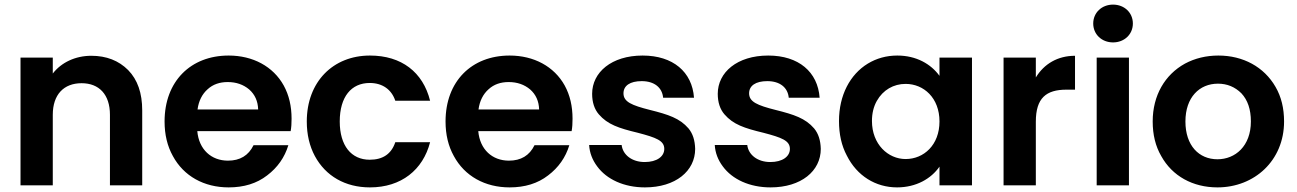

<svg xmlns="http://www.w3.org/2000/svg" viewBox="-20 -804 5625 833"><path d="M69 -554V0H209V-306C209 -394 257 -443 334 -443C410 -443 457 -394 457 -306V0H597V-325C597 -400 577 -458 536 -500C495 -541 442 -562 376 -562C307 -562 246 -533 209 -485V-554Z M730 -127C777 -40 865 9 972 9C1038 9 1094 -8 1139 -43C1184 -77 1215 -121 1231 -174H1080C1058 -129 1021 -107 969 -107C897 -107 843 -155 836 -235H1241C1244 -251 1245 -269 1245 -289C1245 -343 1234 -391 1211 -433C1165 -516 1077 -563 972 -563C807 -563 694 -451 694 -277C694 -220 706 -170 730 -127ZM881 -417C904 -438 933 -448 968 -448C1005 -448 1036 -437 1061 -416C1086 -394 1099 -365 1100 -329H837C842 -366 857 -396 881 -417Z M1346 -127C1393 -40 1478 9 1585 9C1721 9 1815 -67 1846 -187H1695C1678 -136 1641 -111 1584 -111C1504 -111 1454 -172 1454 -277C1454 -384 1504 -444 1584 -444C1640 -444 1679 -415 1695 -367H1846C1815 -491 1722 -563 1585 -563C1425 -563 1311 -449 1311 -277C1311 -220 1323 -170 1346 -127Z M1949 -127C1996 -40 2084 9 2191 9C2257 9 2313 -8 2358 -43C2403 -77 2434 -121 2450 -174H2299C2277 -129 2240 -107 2188 -107C2116 -107 2062 -155 2055 -235H2460C2463 -251 2464 -269 2464 -289C2464 -343 2453 -391 2430 -433C2384 -516 2296 -563 2191 -563C2026 -563 1913 -451 1913 -277C1913 -220 1925 -170 1949 -127ZM2100 -417C2123 -438 2152 -448 2187 -448C2224 -448 2255 -437 2280 -416C2305 -394 2318 -365 2319 -329H2056C2061 -366 2076 -396 2100 -417Z M2571 -82C2612 -26 2687 9 2778 9C2911 9 2996 -62 2996 -158C2995 -195 2986 -224 2967 -247C2929 -291 2880 -307 2800 -327C2721 -347 2685 -362 2685 -399C2685 -432 2713 -452 2764 -452C2819 -452 2853 -424 2857 -380H2991C2983 -492 2900 -563 2768 -563C2633 -563 2549 -490 2549 -397C2549 -360 2559 -330 2578 -308C2616 -264 2664 -248 2747 -228C2827 -207 2862 -194 2862 -158C2862 -125 2830 -101 2777 -101C2722 -101 2682 -132 2677 -175H2536C2538 -141 2550 -110 2571 -82Z M3116 -82C3157 -26 3232 9 3323 9C3456 9 3541 -62 3541 -158C3540 -195 3531 -224 3512 -247C3474 -291 3425 -307 3345 -327C3266 -347 3230 -362 3230 -399C3230 -432 3258 -452 3309 -452C3364 -452 3398 -424 3402 -380H3536C3528 -492 3445 -563 3313 -563C3178 -563 3094 -490 3094 -397C3094 -360 3104 -330 3123 -308C3161 -264 3209 -248 3292 -228C3372 -207 3407 -194 3407 -158C3407 -125 3375 -101 3322 -101C3267 -101 3227 -132 3222 -175H3081C3083 -141 3095 -110 3116 -82Z M3620 -279C3620 -222 3631 -172 3654 -129C3698 -41 3779 9 3872 9C3955 9 4020 -29 4056 -81V0H4197V-554H4056V-475C4019 -526 3956 -563 3873 -563C3826 -563 3783 -551 3745 -528C3668 -481 3620 -391 3620 -279ZM3784 -366C3811 -414 3857 -440 3909 -440C3988 -440 4056 -379 4056 -277C4056 -175 3988 -114 3909 -114C3833 -114 3763 -178 3763 -279C3763 -312 3770 -341 3784 -366Z M4474 0V-276C4474 -379 4519 -415 4607 -415H4644V-562C4569 -562 4510 -527 4474 -468V-554H4334V0Z M4738 0H4878V-554H4738ZM4723 -702C4723 -655 4760 -620 4809 -620C4858 -620 4895 -655 4895 -702C4895 -749 4858 -784 4809 -784C4760 -784 4723 -749 4723 -702Z M5018 -127C5066 -40 5155 9 5262 9C5422 9 5551 -107 5551 -277C5551 -334 5539 -384 5514 -427C5464 -514 5373 -563 5266 -563C5213 -563 5164 -551 5121 -528C5034 -480 4981 -390 4981 -277C4981 -220 4993 -170 5018 -127ZM5123 -277C5123 -382 5184 -441 5264 -441C5304 -441 5338 -427 5366 -399C5393 -370 5407 -330 5407 -277C5407 -170 5339 -113 5262 -113C5182 -113 5123 -172 5123 -277Z"/></svg>

Font: Poppins SemiBold
Style: Regular
Weight: 600
Designer: Ninad Kale (Devanagari), Jonny Pinhorn (Latin)
Foundry: Indian Type Foundry
Version: 4.004